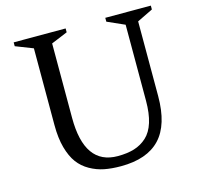

<svg xmlns="http://www.w3.org/2000/svg" viewBox="-107 -832 988 964"><g transform="rotate(-15 387.0 -350.0)"><path d="M403.8 -33.2Q453.1 -33.2 489.7 -44.4Q526.4 -55.7 554.7 -81.5Q583 -107.4 597.4 -153.3Q611.8 -199.2 611.8 -265.1V-660.2L522 -700.2V-720.2H758.8V-700.2L676.8 -660.2V-272Q676.8 -123 609.4 -51.5Q542 20 405.8 20Q357.9 20 319.6 12.5Q281.2 4.9 246.1 -14.9Q210.9 -34.7 187.5 -66.2Q164.1 -97.7 150.1 -147.9Q136.2 -198.2 136.2 -265.1V-665L45.9 -700.2V-720.2H315.9V-700.2L231 -665V-277.8Q231 -33.2 403.8 -33.2Z"/></g></svg>

Font: Amethysta
Style: Regular
Weight: 400
Designer: Konstantin Vinogradov, Alexei Vanyashin
Foundry: Cyreal (www.cyreal.org)
Version: Version 1.002